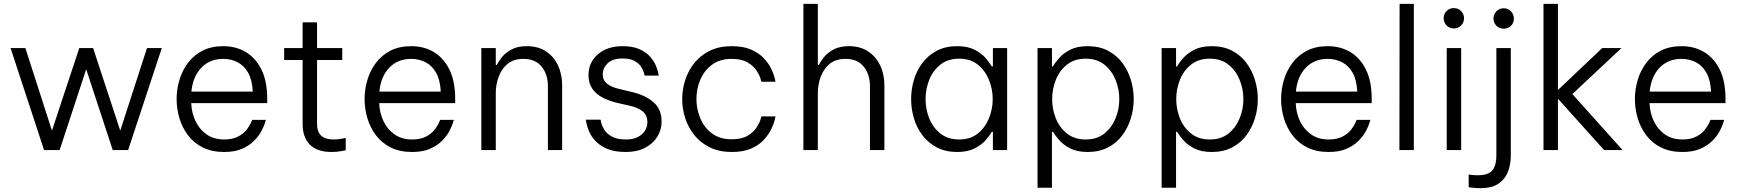

<svg xmlns="http://www.w3.org/2000/svg" viewBox="-20 -780 9050 998"><path d="M209 0 35 -530H112L250 -101L392 -530H464L605 -101L744 -530H821L646 0H566L428 -420L290 0Z M1145 10Q1081 10 1034 -13.5Q987 -37 957 -77Q927 -117 912.5 -166Q898 -215 898 -265Q898 -315 912.5 -364Q927 -413 957 -453Q987 -493 1032.5 -516.5Q1078 -540 1141 -540Q1207 -540 1258.5 -509Q1310 -478 1339.5 -417.5Q1369 -357 1369 -266V-244H974Q976 -193 996.5 -150Q1017 -107 1054.5 -81Q1092 -55 1145 -55Q1189 -55 1218 -70.5Q1247 -86 1262.5 -106.5Q1278 -127 1284.5 -142Q1291 -157 1291 -157H1362Q1362 -157 1357 -140.5Q1352 -124 1339 -99Q1326 -74 1301.5 -49Q1277 -24 1239 -7Q1201 10 1145 10ZM975 -304H1294Q1291 -365 1269.5 -402.5Q1248 -440 1214 -457Q1180 -474 1141 -474Q1070 -474 1026 -427.5Q982 -381 975 -304Z M1703 10Q1629 10 1591 -28Q1553 -66 1553 -135V-468H1457V-530H1553V-664H1628V-530H1759V-468H1628V-135Q1628 -55 1714 -55Q1736 -55 1756.5 -59Q1777 -63 1777 -63V1Q1777 1 1754.5 5.5Q1732 10 1703 10Z M2122 10Q2058 10 2011 -13.5Q1964 -37 1934 -77Q1904 -117 1889.5 -166Q1875 -215 1875 -265Q1875 -315 1889.5 -364Q1904 -413 1934 -453Q1964 -493 2009.5 -516.5Q2055 -540 2118 -540Q2184 -540 2235.5 -509Q2287 -478 2316.5 -417.5Q2346 -357 2346 -266V-244H1951Q1953 -193 1973.5 -150Q1994 -107 2031.5 -81Q2069 -55 2122 -55Q2166 -55 2195 -70.5Q2224 -86 2239.5 -106.5Q2255 -127 2261.5 -142Q2268 -157 2268 -157H2339Q2339 -157 2334 -140.5Q2329 -124 2316 -99Q2303 -74 2278.5 -49Q2254 -24 2216 -7Q2178 10 2122 10ZM1952 -304H2271Q2268 -365 2246.5 -402.5Q2225 -440 2191 -457Q2157 -474 2118 -474Q2047 -474 2003 -427.5Q1959 -381 1952 -304Z M2482 0V-530H2557V-442H2562Q2569 -457 2587 -480.5Q2605 -504 2637 -522Q2669 -540 2718 -540Q2777 -540 2818 -513Q2859 -486 2880.5 -440Q2902 -394 2902 -336V0H2828V-332Q2828 -393 2795.5 -433.5Q2763 -474 2700 -474Q2650 -474 2618.5 -448Q2587 -422 2572 -381Q2557 -340 2557 -297V0Z M3233 10Q3173 10 3134.5 -7Q3096 -24 3073.5 -49Q3051 -74 3041 -99Q3031 -124 3028 -141Q3025 -158 3025 -158H3102Q3102 -158 3105 -142.5Q3108 -127 3120.5 -106.5Q3133 -86 3160 -70.5Q3187 -55 3234 -55Q3285 -55 3315 -81Q3345 -107 3345 -145Q3345 -181 3320.5 -201Q3296 -221 3255 -230L3185 -246Q3145 -256 3112 -273Q3079 -290 3059 -318.5Q3039 -347 3039 -389Q3039 -456 3088 -498Q3137 -540 3216 -540Q3269 -540 3303.5 -524.5Q3338 -509 3358.5 -486Q3379 -463 3388.5 -440.5Q3398 -418 3401 -402.5Q3404 -387 3404 -387H3331Q3331 -387 3327.5 -400.5Q3324 -414 3313.5 -431.5Q3303 -449 3279.5 -462.5Q3256 -476 3216 -476Q3164 -476 3138.5 -451Q3113 -426 3113 -394Q3113 -363 3135.5 -345Q3158 -327 3197 -318L3268 -301Q3335 -285 3377 -248.5Q3419 -212 3419 -148Q3419 -105 3396.5 -69Q3374 -33 3332.5 -11.5Q3291 10 3233 10Z M3783 10Q3719 10 3670.5 -13.5Q3622 -37 3590 -76.5Q3558 -116 3542 -165Q3526 -214 3526 -265Q3526 -316 3542 -365Q3558 -414 3590 -453.5Q3622 -493 3670 -516.5Q3718 -540 3783 -540Q3845 -540 3886 -521.5Q3927 -503 3952 -475.5Q3977 -448 3990 -420Q4003 -392 4007 -373.5Q4011 -355 4011 -355H3938Q3938 -355 3932.5 -373Q3927 -391 3911.5 -414.5Q3896 -438 3865 -456Q3834 -474 3783 -474Q3722 -474 3681.5 -444Q3641 -414 3620.5 -366.5Q3600 -319 3600 -265Q3600 -212 3620.5 -164Q3641 -116 3681.5 -86Q3722 -56 3783 -56Q3834 -56 3865 -74Q3896 -92 3911.5 -115.5Q3927 -139 3932.5 -157Q3938 -175 3938 -175H4011Q4011 -175 4007 -156.5Q4003 -138 3990 -110.5Q3977 -83 3952 -55Q3927 -27 3886 -8.5Q3845 10 3783 10Z M4156 0V-760H4231V-442H4236Q4243 -457 4261 -480.5Q4279 -504 4311.5 -522Q4344 -540 4393 -540Q4451 -540 4492 -513Q4533 -486 4555 -440Q4577 -394 4577 -336V0H4502V-332Q4502 -393 4469.5 -433.5Q4437 -474 4375 -474Q4324 -474 4292.5 -448Q4261 -422 4246 -381Q4231 -340 4231 -297V0Z M4955 -540Q5010 -540 5046 -521.5Q5082 -503 5103.5 -478Q5125 -453 5135 -435H5141V-530H5215V0H5141V-95H5135Q5125 -76 5103.5 -51.5Q5082 -27 5046 -8.5Q5010 10 4955 10Q4895 10 4850 -13.5Q4805 -37 4775 -76.5Q4745 -116 4730.5 -165Q4716 -214 4716 -265Q4716 -316 4730.5 -365Q4745 -414 4775 -453.5Q4805 -493 4850 -516.5Q4895 -540 4955 -540ZM4966 -475Q4907 -475 4868 -444Q4829 -413 4810 -365Q4791 -317 4791 -265Q4791 -213 4810 -165Q4829 -117 4868 -86Q4907 -55 4966 -55Q5024 -55 5062.5 -86Q5101 -117 5120.5 -165Q5140 -213 5140 -265Q5140 -317 5120.5 -365Q5101 -413 5062.5 -444Q5024 -475 4966 -475Z M5373 196V-530H5448V-435H5453Q5464 -454 5485.5 -478.5Q5507 -503 5543 -521.5Q5579 -540 5634 -540Q5694 -540 5739 -516.5Q5784 -493 5813.5 -453.5Q5843 -414 5858 -365Q5873 -316 5873 -265Q5873 -214 5858 -165Q5843 -116 5813.5 -76.5Q5784 -37 5739 -13.5Q5694 10 5634 10Q5579 10 5543 -8.5Q5507 -27 5485.5 -52Q5464 -77 5453 -95H5448V196ZM5449 -265Q5449 -213 5468 -165Q5487 -117 5526 -86Q5565 -55 5623 -55Q5682 -55 5720.5 -86Q5759 -117 5778.5 -165Q5798 -213 5798 -265Q5798 -317 5778.5 -365Q5759 -413 5720.5 -444Q5682 -475 5623 -475Q5565 -475 5526 -444Q5487 -413 5468 -365Q5449 -317 5449 -265Z M6018 196V-530H6093V-435H6098Q6109 -454 6130.5 -478.5Q6152 -503 6188 -521.5Q6224 -540 6279 -540Q6339 -540 6384 -516.5Q6429 -493 6458.5 -453.5Q6488 -414 6503 -365Q6518 -316 6518 -265Q6518 -214 6503 -165Q6488 -116 6458.5 -76.5Q6429 -37 6384 -13.5Q6339 10 6279 10Q6224 10 6188 -8.5Q6152 -27 6130.5 -52Q6109 -77 6098 -95H6093V196ZM6094 -265Q6094 -213 6113 -165Q6132 -117 6171 -86Q6210 -55 6268 -55Q6327 -55 6365.5 -86Q6404 -117 6423.5 -165Q6443 -213 6443 -265Q6443 -317 6423.5 -365Q6404 -413 6365.5 -444Q6327 -475 6268 -475Q6210 -475 6171 -444Q6132 -413 6113 -365Q6094 -317 6094 -265Z M6886 10Q6822 10 6775 -13.5Q6728 -37 6698 -77Q6668 -117 6653.5 -166Q6639 -215 6639 -265Q6639 -315 6653.5 -364Q6668 -413 6698 -453Q6728 -493 6773.5 -516.5Q6819 -540 6882 -540Q6948 -540 6999.5 -509Q7051 -478 7080.5 -417.5Q7110 -357 7110 -266V-244H6715Q6717 -193 6737.5 -150Q6758 -107 6795.5 -81Q6833 -55 6886 -55Q6930 -55 6959 -70.5Q6988 -86 7003.5 -106.5Q7019 -127 7025.5 -142Q7032 -157 7032 -157H7103Q7103 -157 7098 -140.5Q7093 -124 7080 -99Q7067 -74 7042.5 -49Q7018 -24 6980 -7Q6942 10 6886 10ZM6716 -304H7035Q7032 -365 7010.5 -402.5Q6989 -440 6955 -457Q6921 -474 6882 -474Q6811 -474 6767 -427.5Q6723 -381 6716 -304Z M7254 0 7255 -760H7329V0Z M7537 -632Q7514 -632 7499 -648Q7484 -664 7484 -685Q7484 -707 7499 -722.5Q7514 -738 7537 -738Q7559 -738 7574.5 -722.5Q7590 -707 7590 -685Q7590 -663 7574.5 -647.5Q7559 -632 7537 -632ZM7500 0V-530H7575V0Z M7796 -631Q7773 -631 7758 -646.5Q7743 -662 7743 -683Q7743 -705 7758 -721Q7773 -737 7796 -737Q7819 -737 7834 -721Q7849 -705 7849 -683Q7849 -661 7834 -646Q7819 -631 7796 -631ZM7675 198Q7650 198 7632 195.5Q7614 193 7614 193V127Q7614 127 7628.5 129Q7643 131 7661 131Q7717 131 7737.5 105Q7758 79 7758 30V-530H7833V30Q7833 71 7819.5 109.5Q7806 148 7771.5 173Q7737 198 7675 198Z M8003 0V-760H8078V-312L8308 -530H8408L8153 -291L8414 0H8318L8078 -267V0Z M8725 10Q8661 10 8614 -13.5Q8567 -37 8537 -77Q8507 -117 8492.5 -166Q8478 -215 8478 -265Q8478 -315 8492.5 -364Q8507 -413 8537 -453Q8567 -493 8612.5 -516.5Q8658 -540 8721 -540Q8787 -540 8838.5 -509Q8890 -478 8919.5 -417.5Q8949 -357 8949 -266V-244H8554Q8556 -193 8576.5 -150Q8597 -107 8634.5 -81Q8672 -55 8725 -55Q8769 -55 8798 -70.5Q8827 -86 8842.5 -106.5Q8858 -127 8864.5 -142Q8871 -157 8871 -157H8942Q8942 -157 8937 -140.5Q8932 -124 8919 -99Q8906 -74 8881.5 -49Q8857 -24 8819 -7Q8781 10 8725 10ZM8555 -304H8874Q8871 -365 8849.5 -402.5Q8828 -440 8794 -457Q8760 -474 8721 -474Q8650 -474 8606 -427.5Q8562 -381 8555 -304Z"/></svg>

Font: Be Vietnam Pro Light
Style: Regular
Weight: 300
Designer: Lam Bao, Tony Le, Vietanh Nguyen
Foundry: Yellow Type Foundry
Version: Version 1.002; ttfautohint (v1.8.3)